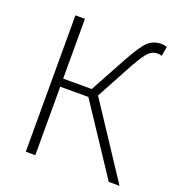

<svg xmlns="http://www.w3.org/2000/svg" viewBox="-124 -771 802 872"><g transform="rotate(20 277.5 -335.5)"><path d="M97 0V-659H143V-370H281L377 -546Q419 -623 445 -647Q471 -671 510 -671Q524 -671 536 -666L528 -620Q519 -624 507 -624Q484 -624 465.5 -606.5Q447 -589 413 -528L318 -352L550 0H498L279 -331H143V0Z"/></g></svg>

Font: Toshiba Sans Light
Style: Regular
Weight: 300
Designer: Paul D. Hunt
Foundry: Toshiba Corporation
Version: Version 2.020;PS 2.0;hotconv 1.0.86;makeotf.lib2.5.63406